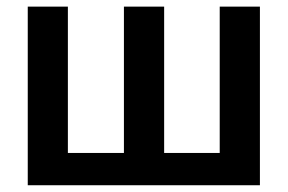

<svg xmlns="http://www.w3.org/2000/svg" viewBox="-20 -548 851 568"><path d="M62.1 -528.4H180.8V-95.5H346.6V-528.4H465.6V-95.5H630V-528.4H748.9V0H62.1Z"/></svg>

Font: Interface Medium
Style: Regular
Weight: 500
Designer: Rasmus Andersson
Foundry: rsms
Version: Version 1.8